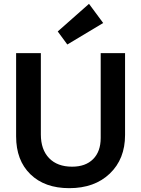

<svg xmlns="http://www.w3.org/2000/svg" viewBox="-20 -971 736 1001"><path d="M331 -739 281 -807 444 -951 518 -851ZM341 10Q213 10 138.5 -62.5Q64 -135 64 -260V-694H193V-270Q193 -191 236 -146.5Q279 -102 356 -102Q426 -102 465.5 -141.5Q505 -181 505 -252V-694H632V-267Q632 -142 552.5 -66Q473 10 341 10Z"/></svg>

Font: Cantarell
Style: Bold
Weight: 700
Designer: Dave Crossland, Nikolaus Waxweiler, Florian Fecher, Jacques Le Bailly, Eben Sorkin, Alexei Vanyashin, Alexios Zavras, Em
Version: Version 0.303